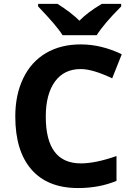

<svg xmlns="http://www.w3.org/2000/svg" viewBox="-20 -951 677 981"><path d="M393.1 -598.1Q307.6 -598.6 260.7 -534.2Q213.9 -469.7 213.9 -355Q213.9 -116.2 393.1 -116.2Q468.3 -116.2 575.2 -153.8V-26.9Q487.3 9.8 378.9 9.8Q223.1 9.8 140.6 -85Q58.1 -179.7 58.1 -356Q58.1 -466.8 98.6 -550.8Q138.7 -634.8 214.8 -679.7Q291 -724.6 394 -724.1Q497.1 -724.1 602.1 -673.8L553.2 -550.8Q453.6 -598.1 393.1 -598.1ZM174.8 -931.2H273.9Q345.7 -885.7 385.7 -845.2Q426.8 -887.7 500 -931.2H599.1V-918Q509.8 -828.6 474.1 -771H299.8Q269.5 -819.8 174.8 -918Z"/></svg>

Font: OpenSans-Bold
Style: Bold
Weight: 700
Foundry: Ascender Corporation
Version: Version 1.10